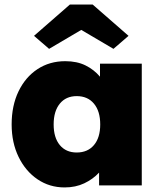

<svg xmlns="http://www.w3.org/2000/svg" viewBox="-20 -812 711 841"><path d="M263 9Q197 9 144.5 -26.5Q92 -62 61.5 -124.5Q31 -187 31 -267Q31 -349 61 -411.5Q91 -474 144 -509Q197 -544 266 -544Q317 -544 354.5 -525.5Q392 -507 418 -476V-533H601V0H414V-56Q387 -27 349 -9Q311 9 263 9ZM316 -144Q364 -144 391.5 -176.5Q419 -209 419 -267Q419 -325 391.5 -358Q364 -391 316 -391Q269 -391 242 -358Q215 -325 215 -267Q215 -209 242 -176.5Q269 -144 316 -144ZM195 -598 129 -655 286 -792H386L543 -655L477 -598L336 -681Z"/></svg>

Font: Lexend ExtraBold
Style: Regular
Weight: 800
Designer: Bonnie Shaver-Troup, Thomas Jockin
Foundry: Lexend
Version: Version 1.007; ttfautohint (v1.8.3)